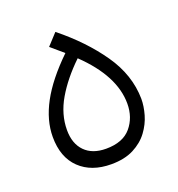

<svg xmlns="http://www.w3.org/2000/svg" viewBox="-92 -532 566 610"><g transform="rotate(-20 191.0 -227.0)"><path d="M184 1Q117 1 77.5 -37Q38 -75 38 -144Q38 -200 69.5 -258.5Q101 -317 167 -381L125 -417L160 -455Q241 -390 292 -316.5Q343 -243 344 -162Q344 -137 336 -109Q328 -81 309.5 -56Q291 -31 260 -15Q229 1 184 1ZM185 -51Q242 -51 269.5 -83.5Q297 -116 297 -163Q297 -257 198 -352Q147 -303 117.5 -252.5Q88 -202 88 -149Q88 -103 113.5 -77Q139 -51 185 -51Z"/></g></svg>

Font: Noto Sans Arabic UI SmCn Lt
Style: Regular
Weight: 300
Width: 4
Designer: Monotype Design Team, Nadine Chahine and Nizar Qandah
Foundry: Monotype Imaging Inc.
Version: Version 2.010; ttfautohint (v1.8.4.7-5d5b)